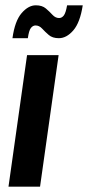

<svg xmlns="http://www.w3.org/2000/svg" viewBox="-20 -704 332 724"><path d="M12 0 82 -496H201L131 0ZM27 -560Q36 -625 61.5 -654.5Q87 -684 115 -684Q139 -684 153 -672Q167 -660 178 -648Q189 -636 203 -636Q213 -636 220.5 -645.5Q228 -655 233 -684H292Q282 -619 256.5 -589.5Q231 -560 202 -560Q178 -560 164 -572Q150 -584 139 -596Q128 -608 114 -608Q104 -608 96.5 -598.5Q89 -589 85 -560Z"/></svg>

Font: Host Grotesk SemiBold
Style: Italic
Weight: 600
Italic angle: -8°
Designer: Doğukan Karapınar based on Poppins by Indian Type Foundry, Jonny Pinhorn
Foundry: Element Type
Version: Version 1.001; ttfautohint (v1.8.4.7-5d5b)